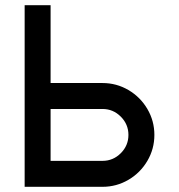

<svg xmlns="http://www.w3.org/2000/svg" viewBox="-20 -720 690 740"><path d="M175 -400H375Q429 -400 475 -373Q521 -346 548 -300Q575 -254 575 -200Q575 -146 548 -100Q521 -54 475 -27Q429 0 375 0H75V-700H175ZM375 -100Q416 -100 445.5 -129.5Q475 -159 475 -200Q475 -241 445.5 -270.5Q416 -300 375 -300H175V-100Z"/></svg>

Font: Monoikos Medium
Style: Regular
Weight: 500
Designer: Brian Krent
Version: Version 0.088